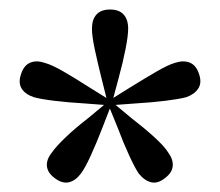

<svg xmlns="http://www.w3.org/2000/svg" viewBox="-20 -762 461 403"><path d="M206 -546 193 -598Q185 -630 179 -658Q173 -686 173 -702Q173 -721 182.5 -731.5Q192 -742 211 -742Q230 -742 239.5 -731.5Q249 -721 249 -702Q249 -687 243.5 -659Q238 -631 229 -598L215 -546ZM209 -541 156 -545Q122 -547 93.5 -550.5Q65 -554 51 -558Q33 -564 25.5 -576Q18 -588 24 -606Q30 -625 43.5 -630.5Q57 -636 74 -630Q89 -626 114 -611.5Q139 -597 167 -579L212 -551ZM214 -543 195 -494Q183 -463 171 -436.5Q159 -410 150 -398Q139 -383 125 -379.5Q111 -376 95 -388Q80 -399 78.5 -413Q77 -427 89 -442Q98 -455 118.5 -474.5Q139 -494 165 -514L207 -549ZM214 -549 256 -514Q282 -494 303.5 -474.5Q325 -455 333 -442Q344 -427 342.5 -413Q341 -399 326 -388Q311 -376 297 -379.5Q283 -383 271 -398Q263 -410 251 -436Q239 -462 227 -494L207 -543ZM209 -551 254 -579Q283 -597 308 -611.5Q333 -626 347 -630Q365 -636 378.5 -630.5Q392 -625 398 -606Q404 -588 396 -576Q388 -564 371 -558Q356 -554 327.5 -550.5Q299 -547 266 -545L212 -541Z"/></svg>

Font: Source Serif 4 60pt SemiBold
Style: Regular
Weight: 600
Version: Version 4.004;hotconv 1.0.116;makeotfexe 2.5.65601